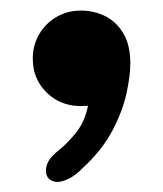

<svg xmlns="http://www.w3.org/2000/svg" viewBox="-20 -186 316 372"><path d="M136.5 -165.5Q162 -165.5 183.8 -154.8Q205.5 -144 219 -121.2Q232.5 -98.5 232.5 -63Q232.5 -39 225 -4.8Q217.5 29.5 197.8 67Q178 104.5 141 139Q125.5 154.5 112.8 160.5Q100 166.5 91.5 166.5Q82 166.5 75.5 161Q69 155.5 69 144.5Q69 135.5 74 126.2Q79 117 94.5 104.5Q112 90.5 128.2 69.8Q144.5 49 150.5 19Q147.5 19 144 19.2Q140.5 19.5 136.5 19.5Q97 19.5 70.2 -6.8Q43.5 -33 43.5 -72.5Q43.5 -98.5 55.8 -119.5Q68 -140.5 89.2 -153Q110.5 -165.5 136.5 -165.5Z"/></svg>

Font: Sono Medium
Style: Regular
Weight: 500
Designer: Tyler Finck
Foundry: Tyler Finck
Version: Version 2.112